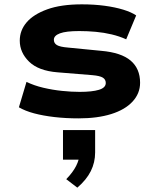

<svg xmlns="http://www.w3.org/2000/svg" viewBox="-20 -534 714 884"><path d="M342 11Q283 11 231 5Q179 -1 137.5 -12Q96 -23 67 -40L102 -157Q137 -140 179.5 -130Q222 -120 265.5 -115.5Q309 -111 347 -111Q404 -111 435.5 -120.5Q467 -130 467 -152Q467 -168 453.5 -176.5Q440 -185 405 -188L245 -201Q157 -208 114 -250Q71 -292 71 -347Q71 -394 102.5 -431Q134 -468 197.5 -491Q261 -514 357 -514Q413 -514 461.5 -507.5Q510 -501 547.5 -489.5Q585 -478 607 -463L561 -353Q530 -367 494.5 -375.5Q459 -384 421 -387.5Q383 -391 345 -391Q284 -391 256 -380.5Q228 -370 228 -351Q228 -335 242 -326.5Q256 -318 293 -315L446 -300Q538 -292 581.5 -255Q625 -218 625 -153Q625 -104 590.5 -66.5Q556 -29 492.5 -9Q429 11 342 11ZM336 330 285 291Q316 259 330.5 230Q345 201 346 176L375 201H270V65H418V168Q418 214 398 254Q378 294 336 330Z"/></svg>

Font: Nunito Sans 7pt Expanded ExtraBold
Style: Regular
Weight: 800
Width: 7
Designer: Vernon Adams
Foundry: Vernon Adams
Version: Version 3.101;gftools[0.9.27]